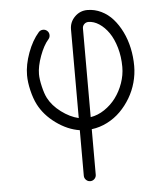

<svg xmlns="http://www.w3.org/2000/svg" viewBox="-54 -587 746 865"><g transform="rotate(-5 319.0 -154.5)"><path d="M561.5 -269.3Q561.5 -231.9 551.4 -194.9Q541.3 -158 522 -125.5Q502.7 -93 476.7 -67Q450.7 -41 417 -23.8Q383.3 -6.6 346.2 -2V203.9Q346.2 214.8 338.3 222.8Q330.3 230.7 319.3 230.7Q308.3 230.7 300.3 222.8Q292.2 214.8 292.2 203.9V-2.2Q237.3 -10.7 185.9 -48Q134.5 -85.2 108.6 -135.7Q94.7 -163.1 85.8 -200.6Q76.9 -238 76.9 -269.3Q76.9 -316.9 96.7 -370.6Q116.5 -424.3 146.7 -458.5Q154.1 -466.8 165.3 -467.4Q176.5 -468 184.8 -460.7Q193.1 -453.4 193.7 -442.1Q194.3 -430.9 187 -422.6Q165 -397.9 147.9 -351.4Q130.9 -304.9 130.9 -269.3Q130.9 -246.8 138.8 -213.3Q146.7 -179.7 156.7 -160.4Q175.3 -124.3 214.1 -95.2Q252.9 -66.2 292.2 -57.1V-457.8Q292.2 -491.2 315.9 -514.9Q339.6 -538.6 373 -538.6Q406 -538.6 435.9 -524Q465.8 -509.5 488.4 -483.9Q511 -458.3 527.6 -424.4Q544.2 -390.6 552.9 -350.7Q561.5 -310.8 561.5 -269.3ZM346.2 -56.6Q378.9 -61.8 408.9 -81.9Q439 -102.1 460.6 -131Q482.2 -159.9 495 -196.3Q507.8 -232.7 507.8 -269.3Q507.8 -315.7 496 -356.7Q484.1 -397.7 465 -425.3Q445.8 -452.9 421.6 -468.8Q397.5 -484.6 373 -484.6Q361.8 -484.6 354 -476.8Q346.2 -469 346.2 -457.8Z"/></g></svg>

Font: Tecnico
Style: Fino
Weight: 400
Version: Version 1.3